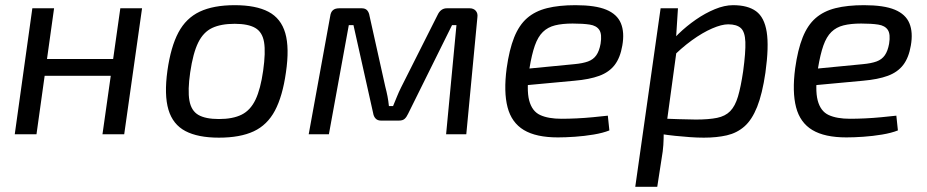

<svg xmlns="http://www.w3.org/2000/svg" viewBox="-20 -519 3582 742"><path d="M189 -487 121 0H37L105 -487ZM427 -291 417 -226H147L156 -291ZM529 -487 460 0H376L445 -487Z M887 -499Q969 -499 1017.5 -473.5Q1066 -448 1082.5 -391Q1099 -334 1085 -239Q1072 -147 1042.5 -91.5Q1013 -36 960.5 -11.5Q908 13 826 13Q745 13 696.5 -12.5Q648 -38 631 -95Q614 -152 627 -246Q640 -338 669.5 -393.5Q699 -449 752 -474Q805 -499 887 -499ZM887 -427Q834 -427 800 -411Q766 -395 746 -354.5Q726 -314 715 -239Q705 -170 712 -130.5Q719 -91 746.5 -75Q774 -59 826 -59Q880 -59 914 -76Q948 -93 967.5 -134Q987 -175 997 -246Q1007 -317 1000.5 -356Q994 -395 966.5 -411Q939 -427 887 -427Z M1795 -487Q1810 -487 1818.5 -477.5Q1827 -468 1825 -453L1782 0H1704L1744 -422H1727L1557 -79Q1551 -66 1543.5 -59.5Q1536 -53 1522 -53H1452Q1439 -53 1431.5 -61Q1424 -69 1422 -82L1346 -422H1328L1251 0H1173L1256 -456Q1258 -472 1266.5 -479.5Q1275 -487 1291 -487H1378Q1392 -487 1399 -479Q1406 -471 1408 -458L1469 -184Q1474 -165 1477.5 -147Q1481 -129 1483 -109H1499Q1507 -128 1514 -145.5Q1521 -163 1530 -181L1671 -461Q1683 -487 1707 -487Z M2204 -499Q2281 -499 2323 -481.5Q2365 -464 2379.5 -429Q2394 -394 2385 -343Q2377 -296 2355.5 -268Q2334 -240 2296 -226Q2258 -212 2200 -207L1963 -185L1972 -249L2199 -271Q2232 -274 2252.5 -281.5Q2273 -289 2284.5 -305.5Q2296 -322 2301 -350Q2307 -387 2296 -403.5Q2285 -420 2259 -424Q2233 -428 2193 -428Q2153 -428 2125 -421Q2097 -414 2078 -395.5Q2059 -377 2047 -343Q2035 -309 2026 -254Q2014 -173 2025 -131Q2036 -89 2067.5 -74.5Q2099 -60 2150 -60Q2177 -60 2208.5 -61.5Q2240 -63 2271 -66Q2302 -69 2329 -72L2335 -15Q2310 -5 2274 1Q2238 7 2201.5 9.5Q2165 12 2136 12Q2052 12 2004.5 -16.5Q1957 -45 1941.5 -104.5Q1926 -164 1938 -255Q1948 -327 1967 -374.5Q1986 -422 2017 -449Q2048 -476 2094 -487.5Q2140 -499 2204 -499Z M2813 -499Q2870 -499 2902 -475.5Q2934 -452 2943 -395.5Q2952 -339 2938 -238Q2926 -156 2906 -106Q2886 -56 2857 -30.5Q2828 -5 2789 4Q2750 13 2700 13Q2675 13 2647 11Q2619 9 2589.5 6Q2560 3 2532 -1.5Q2504 -6 2480 -11L2504 -62Q2559 -60 2602.5 -58.5Q2646 -57 2669 -57Q2719 -57 2751 -63.5Q2783 -70 2802 -89.5Q2821 -109 2832 -146Q2843 -183 2852 -244Q2862 -318 2860.5 -357Q2859 -396 2843 -410.5Q2827 -425 2794 -425Q2769 -425 2732 -409Q2695 -393 2653.5 -363Q2612 -333 2570 -290L2553 -330Q2572 -359 2602.5 -388.5Q2633 -418 2669 -443Q2705 -468 2742.5 -483.5Q2780 -499 2813 -499ZM2600 -487 2593 -377 2601 -369 2554 -25 2545 -8Q2545 18 2543.5 41.5Q2542 65 2537 93L2520 203H2435L2533 -487Z M3319 -499Q3396 -499 3438 -481.5Q3480 -464 3494.5 -429Q3509 -394 3500 -343Q3492 -296 3470.5 -268Q3449 -240 3411 -226Q3373 -212 3315 -207L3078 -185L3087 -249L3314 -271Q3347 -274 3367.5 -281.5Q3388 -289 3399.5 -305.5Q3411 -322 3416 -350Q3422 -387 3411 -403.5Q3400 -420 3374 -424Q3348 -428 3308 -428Q3268 -428 3240 -421Q3212 -414 3193 -395.5Q3174 -377 3162 -343Q3150 -309 3141 -254Q3129 -173 3140 -131Q3151 -89 3182.5 -74.5Q3214 -60 3265 -60Q3292 -60 3323.5 -61.5Q3355 -63 3386 -66Q3417 -69 3444 -72L3450 -15Q3425 -5 3389 1Q3353 7 3316.5 9.5Q3280 12 3251 12Q3167 12 3119.5 -16.5Q3072 -45 3056.5 -104.5Q3041 -164 3053 -255Q3063 -327 3082 -374.5Q3101 -422 3132 -449Q3163 -476 3209 -487.5Q3255 -499 3319 -499Z"/></svg>

Font: Exo 2
Style: Italic
Weight: 400
Italic angle: -8°
Designer: Natanael Gama
Foundry: Natanael Gama
Version: Version 2.010